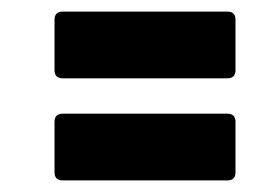

<svg xmlns="http://www.w3.org/2000/svg" viewBox="-20 -467 460 331"><path d="M88 -332Q74 -332 74 -346V-433Q74 -447 88 -447H372Q386 -447 386 -433V-346Q386 -332 372 -332ZM88 -156Q74 -156 74 -170V-257Q74 -271 88 -271H372Q386 -271 386 -257V-170Q386 -156 372 -156Z"/></svg>

Font: Sofia Sans Extra Condensed Black
Style: Italic
Weight: 900
Italic angle: -9°
Version: Version 4.100